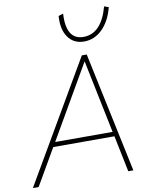

<svg xmlns="http://www.w3.org/2000/svg" viewBox="-113 -1042 876 1116"><g transform="rotate(-10 325.0 -484.0)"><path d="M-11 0 403 -710H432L582 0H552L508 -214H147L23 0ZM163 -241H502L413 -673ZM580 -968 606 -959Q586 -880 539.5 -833.5Q493 -787 431 -787Q370 -787 337 -833.5Q304 -880 310 -959L338 -968Q329 -814 432 -814Q538 -814 580 -968Z"/></g></svg>

Font: Livvic Thin
Style: Italic
Weight: 250
Italic angle: -10°
Designer: Jacques Le Bailly, Baron von Fonthausen
Version: Version 1.001; ttfautohint (v1.8.2)